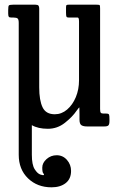

<svg xmlns="http://www.w3.org/2000/svg" viewBox="-20 -540 502 820"><path d="M200 260Q139.5 260 99.8 221.8Q60 183.5 60 121V-442Q60 -457 55.2 -461Q50.5 -465 38.5 -465H29.5Q20 -465 17.5 -468.5Q15 -472 15 -482.5V-497Q15 -513.5 18 -516.8Q21 -520 37 -520H131Q141.5 -520 144.5 -515.8Q147.5 -511.5 147.5 -503.5V-167Q147.5 -111.5 161.8 -81.8Q176 -52 214 -52Q243 -52 266.5 -72Q290 -92 303.8 -125Q317.5 -158 317.5 -197V-448Q317.5 -465 312 -465H274.5Q266 -465 264 -468.5Q262 -472 262 -486V-508Q262 -516.5 264 -518.2Q266 -520 274 -520H391.5Q404 -520 405.8 -518Q407.5 -516 407.5 -503V-74.5Q407.5 -62 410.5 -58.5Q413.5 -55 422.5 -55H433.5Q444 -55 445.8 -50.2Q447.5 -45.5 447.5 -31V-23.5Q447.5 -9.5 443.2 -4.8Q439 0 426 0H351Q336 0 327.8 -5.2Q319.5 -10.5 319.5 -29.5V-53Q319.5 -78.5 319 -80.8Q318.5 -83 307 -67Q289.5 -41 257.2 -15.5Q225 10 184.5 10Q142.5 10 116 -5.5V121Q116 163.5 128 182.5Q140 201.5 152.5 205.5Q165 209.5 167 207.5Q169.5 204.5 165 200.2Q160.5 196 160.5 176Q160.5 155.5 179 139.2Q197.5 123 222 123Q248.5 123 266 143Q283.5 163 283.5 190Q283.5 224 260.5 242Q237.5 260 200 260Z"/></svg>

Font: Besley* Condensed
Style: Regular
Weight: 400
Width: 3
Designer: Owen Earl
Foundry: indestructible type*
Version: Version 3.000; ttfautohint (v1.8.3)